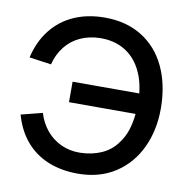

<svg xmlns="http://www.w3.org/2000/svg" viewBox="-83 -814 880 909"><g transform="rotate(10 357.0 -360.0)"><path d="M349.5 15Q270 15 206.5 -11Q143 -37 99.5 -88Q56 -139 35 -213.5L137.5 -239.5Q152 -192 181.2 -157Q210.5 -122 251.2 -103.2Q292 -84.5 338.5 -84.5Q341 -84.5 343.5 -84.5Q398.5 -85.5 444.2 -105.2Q490 -125 519 -164.5Q543 -196 554.8 -232Q566.5 -268 570.5 -311H250.5V-409.5H571Q564 -477.5 535.5 -529Q507 -580.5 459 -608Q411 -635.5 348 -635.5Q346 -635.5 343.5 -635.5Q291 -634.5 248.2 -614.8Q205.5 -595 176.8 -558.5Q148 -522 135.5 -472.5L30 -487.5Q48 -565.5 91.8 -621.2Q135.5 -677 201 -706Q266.5 -735 349.5 -735Q452.5 -735 527.8 -688.2Q603 -641.5 643 -556.8Q683 -472 684 -360Q684 -357.5 684 -355Q684 -252 644.5 -167.8Q605 -83.5 529.2 -34.2Q453.5 15 349.5 15Z"/></g></svg>

Font: Vela Sans SemBd
Style: Regular
Weight: 600
Designer: Principal design: Mikhail Sharanda - project Manrope.
Design modification: Ravid Balaliev
Foundry: Mikhail Sharanda
Version: Version 1.001